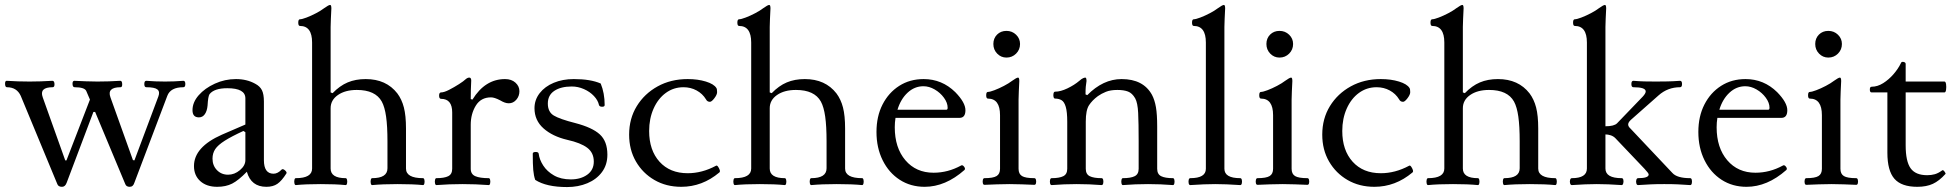

<svg xmlns="http://www.w3.org/2000/svg" viewBox="-21 -745 7911 777"><path d="M230 11Q215 11 211 0L63 -357Q47 -392 7 -392Q0 -392 -0.5 -405Q-1 -418 6 -418Q51 -415 99 -415Q142 -415 191 -418Q199 -418 199.5 -405Q200 -392 192 -392Q137 -392 152 -351L243 -96H248L343 -342L328 -377Q321 -392 281 -392Q273 -392 272.5 -405Q272 -418 280 -418Q302 -417 326.5 -416Q351 -415 373 -415Q419 -415 466 -418Q473 -418 473.5 -405Q474 -392 467 -392Q411 -392 426 -351L517 -97L523 -96L620 -355Q627 -374 616 -383Q605 -392 571 -392Q563 -392 563 -405Q563 -418 571 -418Q607 -415 647 -415Q685 -415 721 -418Q729 -418 729 -405Q729 -392 721 -392Q669 -392 656 -357L523 -6Q518 11 504 11Q490 11 486 0L364 -292H357L249 -6Q243 11 230 11Z M858 11Q815 11 789.5 -12Q764 -35 764 -73Q764 -150 877 -200L972 -241V-347Q972 -388 899 -388Q846 -388 827 -364Q821 -355 819 -318Q817 -296 808 -283Q799 -270 784 -270Q758 -270 758 -299Q758 -331 783 -359.5Q808 -388 848.5 -406.5Q889 -425 934 -425Q978 -425 1012 -406Q1031 -396 1039 -380Q1047 -364 1047 -334V-97Q1047 -42 1086 -42Q1103 -42 1119 -59Q1124 -63 1132.5 -55.5Q1141 -48 1138 -43Q1119 -13 1101.5 -1Q1084 11 1057 11Q995 11 978 -50Q944 -15 918.5 -2Q893 11 858 11ZM902 -38Q928 -38 950 -56.5Q972 -75 972 -97V-210L964 -215Q916 -193 888.5 -175.5Q861 -158 850 -141.5Q839 -125 839 -103Q839 -75 857 -56.5Q875 -38 902 -38Z M1176 4Q1172 4 1170.5 -3Q1169 -10 1170.5 -17Q1172 -24 1176 -24Q1242 -24 1242 -63V-573Q1242 -640 1193 -640Q1186 -640 1186 -653.5Q1186 -667 1193 -667Q1201 -667 1219.5 -674Q1238 -681 1258 -691.5Q1278 -702 1291 -712Q1309 -725 1315 -725Q1320 -725 1320 -711Q1319 -685 1318 -669Q1317 -653 1317 -636V-371L1325 -368Q1354 -398 1386 -411.5Q1418 -425 1459 -425Q1542 -425 1587 -367Q1605 -343 1613.5 -310Q1622 -277 1622 -225V-63Q1622 -24 1691 -24Q1695 -24 1696.5 -17Q1698 -10 1696.5 -3Q1695 4 1691 4Q1670 2 1645 1Q1620 0 1588 0Q1557 0 1532 1Q1507 2 1485 4Q1481 4 1479.5 -3Q1478 -10 1479.5 -17Q1481 -24 1485 -24Q1547 -24 1547 -64V-173Q1547 -234 1541.5 -273Q1536 -312 1524 -334Q1498 -381 1423 -381Q1376 -381 1346.5 -360.5Q1317 -340 1317 -307V-63Q1317 -24 1378 -24Q1382 -24 1383.5 -17Q1385 -10 1383.5 -3Q1382 4 1378 4Q1357 2 1333 1Q1309 0 1277 0Q1246 0 1221.5 1Q1197 2 1176 4Z M1745 4Q1741 4 1739.5 -3Q1738 -10 1739.5 -17Q1741 -24 1745 -24Q1777 -24 1793 -32Q1809 -40 1809 -62V-290Q1809 -345 1764 -345Q1756 -345 1756 -358Q1756 -371 1764 -371Q1776 -371 1796.5 -381.5Q1817 -392 1836.5 -404.5Q1856 -417 1863 -424Q1871 -431 1878 -431Q1886 -431 1886 -419Q1885 -400 1884.5 -381.5Q1884 -363 1884 -344L1891 -342Q1942 -425 2023 -425Q2049 -425 2065 -410.5Q2081 -396 2081 -376Q2081 -356 2068.5 -341.5Q2056 -327 2038 -327Q2030 -327 2021.5 -330Q2013 -333 2003 -339Q1980 -351 1966 -351Q1925 -351 1904.5 -317.5Q1884 -284 1884 -240V-62Q1884 -40 1902.5 -32Q1921 -24 1957 -24Q1961 -24 1962.5 -17Q1964 -10 1962.5 -3Q1961 4 1957 4Q1930 2 1904 1Q1878 0 1851 0Q1824 0 1797.5 1Q1771 2 1745 4Z M2274 12Q2190 12 2145 -17Q2139 -34 2137 -57Q2135 -80 2135 -123Q2135 -130 2147 -130Q2158 -130 2159 -123Q2162 -99 2177.5 -75Q2193 -51 2221 -35Q2249 -19 2289 -19Q2329 -19 2355.5 -38Q2382 -57 2382 -91Q2382 -127 2355.5 -147Q2329 -167 2275 -179Q2215 -193 2178.5 -225.5Q2142 -258 2142 -307Q2142 -341 2163 -368Q2184 -395 2220 -410Q2256 -425 2301 -425Q2369 -425 2410 -407Q2426 -368 2426 -320Q2426 -313 2416 -313Q2405 -313 2403 -320Q2399 -339 2382.5 -356.5Q2366 -374 2342 -384.5Q2318 -395 2293 -395Q2249 -395 2222.5 -377.5Q2196 -360 2196 -326Q2196 -292 2220 -277.5Q2244 -263 2307 -247Q2376 -229 2406.5 -201Q2437 -173 2437 -119Q2437 -78 2415 -48.5Q2393 -19 2356 -3.5Q2319 12 2274 12Z M2736 11Q2675 11 2627.5 -16.5Q2580 -44 2552.5 -91.5Q2525 -139 2525 -200Q2525 -265 2556 -315.5Q2587 -366 2640.5 -395.5Q2694 -425 2762 -425Q2803 -425 2835.5 -415Q2868 -405 2878 -389Q2881 -385 2881 -372Q2881 -362 2870 -347.5Q2859 -333 2852 -333Q2841 -333 2836 -343Q2822 -366 2798 -379Q2774 -392 2745 -392Q2705 -392 2673.5 -369Q2642 -346 2624 -305.5Q2606 -265 2606 -215Q2606 -137 2648 -90.5Q2690 -44 2762 -44Q2820 -44 2876 -74Q2880 -77 2884.5 -71Q2889 -65 2891.5 -57.5Q2894 -50 2890 -47Q2821 11 2736 11Z M2953 4Q2949 4 2947.5 -3Q2946 -10 2947.5 -17Q2949 -24 2953 -24Q3019 -24 3019 -63V-573Q3019 -640 2970 -640Q2963 -640 2963 -653.5Q2963 -667 2970 -667Q2978 -667 2996.5 -674Q3015 -681 3035 -691.5Q3055 -702 3068 -712Q3086 -725 3092 -725Q3097 -725 3097 -711Q3096 -685 3095 -669Q3094 -653 3094 -636V-371L3102 -368Q3131 -398 3163 -411.5Q3195 -425 3236 -425Q3319 -425 3364 -367Q3382 -343 3390.5 -310Q3399 -277 3399 -225V-63Q3399 -24 3468 -24Q3472 -24 3473.5 -17Q3475 -10 3473.5 -3Q3472 4 3468 4Q3447 2 3422 1Q3397 0 3365 0Q3334 0 3309 1Q3284 2 3262 4Q3258 4 3256.5 -3Q3255 -10 3256.5 -17Q3258 -24 3262 -24Q3324 -24 3324 -64V-173Q3324 -234 3318.5 -273Q3313 -312 3301 -334Q3275 -381 3200 -381Q3153 -381 3123.5 -360.5Q3094 -340 3094 -307V-63Q3094 -24 3155 -24Q3159 -24 3160.5 -17Q3162 -10 3160.5 -3Q3159 4 3155 4Q3134 2 3110 1Q3086 0 3054 0Q3023 0 2998.5 1Q2974 2 2953 4Z M3721 11Q3664 11 3620 -17.5Q3576 -46 3551 -96.5Q3526 -147 3526 -211Q3526 -274 3550.5 -322Q3575 -370 3618 -397.5Q3661 -425 3717 -425Q3791 -425 3845 -372Q3886 -330 3886 -299Q3886 -268 3862 -268H3603Q3600 -249 3600 -230Q3600 -147 3643 -96.5Q3686 -46 3757 -46Q3815 -46 3868 -75Q3874 -79 3880.5 -70.5Q3887 -62 3882 -57Q3805 11 3721 11ZM3716 -396Q3680 -396 3652 -370Q3624 -344 3611 -301H3809Q3814 -301 3814 -309Q3814 -329 3799 -349.5Q3784 -370 3761.5 -383Q3739 -396 3716 -396Z M4052 -512Q4030 -512 4014.5 -528Q3999 -544 3999 -567Q3999 -590 4014 -605Q4029 -620 4052 -620Q4075 -620 4091 -604.5Q4107 -589 4107 -567Q4107 -544 4091 -528Q4075 -512 4052 -512ZM3963 3Q3958 3 3956.5 -3.5Q3955 -10 3956.5 -17Q3958 -24 3963 -24Q3998 -24 4012 -32.5Q4026 -41 4026 -62V-279Q4026 -346 3977 -346Q3970 -346 3970 -359.5Q3970 -373 3977 -373Q3985 -373 4003.5 -380Q4022 -387 4042 -397.5Q4062 -408 4075 -418Q4093 -431 4099 -431Q4104 -431 4104 -417Q4103 -391 4102 -375Q4101 -359 4101 -342V-62Q4101 -41 4115 -32.5Q4129 -24 4165 -24Q4170 -24 4171.5 -17Q4173 -10 4171.5 -3.5Q4170 3 4165 3Q4140 2 4114.5 1Q4089 0 4065 0Q4039 0 4013.5 1Q3988 2 3963 3Z M4235 4Q4230 4 4228.5 -3Q4227 -10 4228.5 -17Q4230 -24 4235 -24Q4266 -24 4282 -32Q4298 -40 4298 -62V-252Q4298 -292 4292 -312.5Q4286 -333 4275 -339.5Q4264 -346 4249 -346Q4244 -346 4242.5 -353Q4241 -360 4242.5 -367Q4244 -374 4249 -374Q4271 -374 4299 -387.5Q4327 -401 4347 -418Q4356 -426 4362 -428.5Q4368 -431 4371 -431Q4376 -431 4376 -417Q4374 -405 4373 -394Q4372 -383 4372 -363L4379 -360Q4443 -425 4518 -425Q4606 -425 4641 -361Q4652 -340 4657 -311Q4662 -282 4662 -233V-62Q4662 -40 4678 -32Q4694 -24 4726 -24Q4730 -24 4731.5 -17Q4733 -10 4731.5 -3Q4730 4 4726 4Q4701 2 4675 1Q4649 0 4625 0Q4599 0 4573.5 1Q4548 2 4523 4Q4519 4 4517.5 -3Q4516 -10 4517.5 -17Q4519 -24 4523 -24Q4555 -24 4571 -32Q4587 -40 4587 -62V-173Q4587 -247 4585 -288Q4583 -329 4573 -347Q4561 -368 4544 -374.5Q4527 -381 4501 -381Q4473 -381 4454.5 -373.5Q4436 -366 4422 -356Q4399 -339 4386 -319Q4373 -299 4373 -253V-62Q4373 -40 4389 -32Q4405 -24 4437 -24Q4442 -24 4443.5 -17Q4445 -10 4443.5 -3Q4442 4 4437 4Q4412 2 4386.5 1Q4361 0 4336 0Q4311 0 4285.5 1Q4260 2 4235 4Z M4796 4Q4791 4 4789.5 -3Q4788 -10 4789.5 -17Q4791 -24 4796 -24Q4859 -24 4859 -62V-573Q4859 -640 4810 -640Q4803 -640 4803 -653.5Q4803 -667 4810 -667Q4818 -667 4836.5 -674Q4855 -681 4875 -691.5Q4895 -702 4908 -712Q4926 -725 4932 -725Q4937 -725 4937 -711Q4936 -685 4935 -669Q4934 -653 4934 -636V-62Q4934 -24 4998 -24Q5003 -24 5004.5 -17Q5006 -10 5004.5 -3Q5003 4 4998 4Q4970 2 4943.5 1Q4917 0 4897 0Q4877 0 4850.5 1Q4824 2 4796 4Z M5157 -512Q5135 -512 5119.5 -528Q5104 -544 5104 -567Q5104 -590 5119 -605Q5134 -620 5157 -620Q5180 -620 5196 -604.5Q5212 -589 5212 -567Q5212 -544 5196 -528Q5180 -512 5157 -512ZM5068 3Q5063 3 5061.5 -3.5Q5060 -10 5061.5 -17Q5063 -24 5068 -24Q5103 -24 5117 -32.5Q5131 -41 5131 -62V-279Q5131 -346 5082 -346Q5075 -346 5075 -359.5Q5075 -373 5082 -373Q5090 -373 5108.5 -380Q5127 -387 5147 -397.5Q5167 -408 5180 -418Q5198 -431 5204 -431Q5209 -431 5209 -417Q5208 -391 5207 -375Q5206 -359 5206 -342V-62Q5206 -41 5220 -32.5Q5234 -24 5270 -24Q5275 -24 5276.5 -17Q5278 -10 5276.5 -3.5Q5275 3 5270 3Q5245 2 5219.5 1Q5194 0 5170 0Q5144 0 5118.5 1Q5093 2 5068 3Z M5541 11Q5480 11 5432.5 -16.5Q5385 -44 5357.5 -91.5Q5330 -139 5330 -200Q5330 -265 5361 -315.5Q5392 -366 5445.5 -395.5Q5499 -425 5567 -425Q5608 -425 5640.5 -415Q5673 -405 5683 -389Q5686 -385 5686 -372Q5686 -362 5675 -347.5Q5664 -333 5657 -333Q5646 -333 5641 -343Q5627 -366 5603 -379Q5579 -392 5550 -392Q5510 -392 5478.5 -369Q5447 -346 5429 -305.5Q5411 -265 5411 -215Q5411 -137 5453 -90.5Q5495 -44 5567 -44Q5625 -44 5681 -74Q5685 -77 5689.5 -71Q5694 -65 5696.5 -57.5Q5699 -50 5695 -47Q5626 11 5541 11Z M5758 4Q5754 4 5752.5 -3Q5751 -10 5752.5 -17Q5754 -24 5758 -24Q5824 -24 5824 -63V-573Q5824 -640 5775 -640Q5768 -640 5768 -653.5Q5768 -667 5775 -667Q5783 -667 5801.5 -674Q5820 -681 5840 -691.5Q5860 -702 5873 -712Q5891 -725 5897 -725Q5902 -725 5902 -711Q5901 -685 5900 -669Q5899 -653 5899 -636V-371L5907 -368Q5936 -398 5968 -411.5Q6000 -425 6041 -425Q6124 -425 6169 -367Q6187 -343 6195.5 -310Q6204 -277 6204 -225V-63Q6204 -24 6273 -24Q6277 -24 6278.5 -17Q6280 -10 6278.5 -3Q6277 4 6273 4Q6252 2 6227 1Q6202 0 6170 0Q6139 0 6114 1Q6089 2 6067 4Q6063 4 6061.5 -3Q6060 -10 6061.5 -17Q6063 -24 6067 -24Q6129 -24 6129 -64V-173Q6129 -234 6123.5 -273Q6118 -312 6106 -334Q6080 -381 6005 -381Q5958 -381 5928.5 -360.5Q5899 -340 5899 -307V-63Q5899 -24 5960 -24Q5964 -24 5965.5 -17Q5967 -10 5965.5 -3Q5964 4 5960 4Q5939 2 5915 1Q5891 0 5859 0Q5828 0 5803.5 1Q5779 2 5758 4Z M6340 4Q6335 4 6333 -3Q6331 -10 6333 -17Q6335 -24 6340 -24Q6401 -24 6401 -63V-573Q6401 -640 6352 -640Q6345 -640 6345 -653.5Q6345 -667 6352 -667Q6360 -667 6378.5 -674Q6397 -681 6417 -691.5Q6437 -702 6450 -712Q6468 -725 6474 -725Q6479 -725 6479 -711Q6478 -685 6477 -669Q6476 -653 6476 -636V-234Q6511 -234 6523 -246L6627 -354Q6639 -367 6639 -375Q6639 -392 6589 -392Q6581 -392 6581 -405Q6581 -418 6589 -418Q6614 -416 6634 -415.5Q6654 -415 6680 -415Q6705 -415 6727.5 -415.5Q6750 -416 6778 -418Q6786 -418 6786 -405Q6786 -392 6778 -392Q6728 -392 6691 -359L6579 -260Q6568 -250 6568 -241Q6568 -233 6578 -224L6747 -45Q6766 -24 6819 -24Q6824 -24 6825.5 -17Q6827 -10 6825.5 -3Q6824 4 6819 4Q6789 2 6768.5 1Q6748 0 6714 0Q6681 0 6660.5 1Q6640 2 6608 4Q6603 4 6601 -3Q6599 -10 6601 -17Q6603 -24 6608 -24Q6651 -24 6651 -39Q6651 -44 6634 -62L6516 -186Q6508 -194 6497 -197.5Q6486 -201 6476 -201V-63Q6476 -24 6542 -24Q6547 -24 6548.5 -17Q6550 -10 6548 -3Q6546 4 6542 4Q6508 2 6488 1Q6468 0 6441 0Q6414 0 6394 1Q6374 2 6340 4Z M7047 11Q6990 11 6946 -17.5Q6902 -46 6877 -96.5Q6852 -147 6852 -211Q6852 -274 6876.5 -322Q6901 -370 6944 -397.5Q6987 -425 7043 -425Q7117 -425 7171 -372Q7212 -330 7212 -299Q7212 -268 7188 -268H6929Q6926 -249 6926 -230Q6926 -147 6969 -96.5Q7012 -46 7083 -46Q7141 -46 7194 -75Q7200 -79 7206.5 -70.5Q7213 -62 7208 -57Q7131 11 7047 11ZM7042 -396Q7006 -396 6978 -370Q6950 -344 6937 -301H7135Q7140 -301 7140 -309Q7140 -329 7125 -349.5Q7110 -370 7087.5 -383Q7065 -396 7042 -396Z M7378 -512Q7356 -512 7340.5 -528Q7325 -544 7325 -567Q7325 -590 7340 -605Q7355 -620 7378 -620Q7401 -620 7417 -604.5Q7433 -589 7433 -567Q7433 -544 7417 -528Q7401 -512 7378 -512ZM7289 3Q7284 3 7282.5 -3.5Q7281 -10 7282.5 -17Q7284 -24 7289 -24Q7324 -24 7338 -32.5Q7352 -41 7352 -62V-279Q7352 -346 7303 -346Q7296 -346 7296 -359.5Q7296 -373 7303 -373Q7311 -373 7329.5 -380Q7348 -387 7368 -397.5Q7388 -408 7401 -418Q7419 -431 7425 -431Q7430 -431 7430 -417Q7429 -391 7428 -375Q7427 -359 7427 -342V-62Q7427 -41 7441 -32.5Q7455 -24 7491 -24Q7496 -24 7497.5 -17Q7499 -10 7497.5 -3.5Q7496 3 7491 3Q7466 2 7440.5 1Q7415 0 7391 0Q7365 0 7339.5 1Q7314 2 7289 3Z M7738 11Q7674 11 7645.5 -21.5Q7617 -54 7617 -127V-371H7553Q7546 -371 7546 -382.5Q7546 -394 7553 -394Q7577 -394 7600 -408.5Q7623 -423 7642 -445Q7661 -467 7672 -490Q7673 -494 7677 -494.5Q7681 -495 7684 -494Q7691 -492 7691 -486V-415H7848Q7853 -415 7854.5 -404Q7856 -393 7854.5 -382Q7853 -371 7848 -371H7691V-157Q7691 -92 7711 -64Q7731 -36 7778 -36Q7795 -36 7809 -40Q7823 -44 7838 -55Q7842 -59 7848 -51Q7854 -43 7852 -41Q7827 -13 7801 -1Q7775 11 7738 11Z"/></svg>

Font: Junicode SmExp
Style: Regular
Weight: 400
Width: 6
Designer: Peter S. Baker
Version: Version 2.205; ttfautohint (v1.8.4)